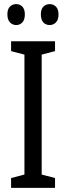

<svg xmlns="http://www.w3.org/2000/svg" viewBox="-20 -915 323 935"><path d="M248 0H34V-48L99 -65V-649L34 -666V-714H248V-666L183 -649V-65L248 -48ZM16 -845Q16 -871 28.5 -883Q41 -895 59 -895Q77 -895 89 -882.5Q101 -870 101 -845Q101 -819 89 -806Q77 -793 59 -793Q41 -793 28.5 -806Q16 -819 16 -845ZM179 -845Q179 -871 191.5 -883Q204 -895 222 -895Q240 -895 252.5 -882.5Q265 -870 265 -845Q265 -819 252.5 -806Q240 -793 222 -793Q203 -793 191 -806Q179 -819 179 -845Z"/></svg>

Font: Noto Sans Bengali ExtraCondensed
Style: Regular
Weight: 400
Width: 2
Designer: Jelle Bosma - Monotype Design Team
Foundry: Monotype Imaging Inc.
Version: Version 2.003; ttfautohint (v1.8.4.7-5d5b)